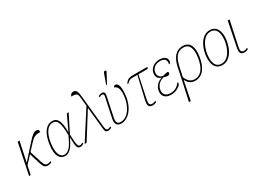

<svg xmlns="http://www.w3.org/2000/svg" viewBox="-28 -1734 3943 2903"><g transform="rotate(-30 1943.0 -282.5)"><path d="M12 0H40L73 -153L188 -277L245 -94C268 -19 290 6 345 6C359 6 384 1 408 -14L402 -35C384 -23 367 -19 352 -19C313 -19 294 -36 271 -113L211 -303L307 -407C374 -480 407 -493 489 -493C494 -520 488 -543 452 -543C409 -543 375 -519 303 -439L81 -192L154 -536H122Z M637 11C737 11 791 -98 837 -193H839C842 -31 853 7 906 7C928 7 951 -3 968 -14L961 -35C947 -25 930 -18 914 -18C878 -18 867 -42 860 -234L1012 -536H980L860 -280H858C859 -465 821 -546 728 -546C621 -546 544 -446 517 -257C489 -57 559 11 637 11ZM637 -12C563 -12 523 -102 546 -266C575 -470 661 -522 724 -522C801 -522 835 -450 836 -237C787 -139 739 -12 637 -12Z M982 0H1016L1294 -443H1298L1336 -67C1341 -13 1355 6 1393 6C1412 6 1434 -1 1454 -14L1447 -35C1435 -27 1418 -19 1401 -19C1378 -19 1366 -29 1360 -79L1301 -658C1291 -751 1266 -772 1227 -772C1196 -772 1172 -752 1166 -721C1256 -726 1273 -701 1278 -647L1294 -487Z M1722 -605 1817 -784 1819 -796C1803 -808 1781 -811 1773 -787L1710 -611ZM1620 10C1741 10 1857 -115 1884 -309C1906 -467 1879 -544 1829 -544C1818 -544 1800 -538 1794 -516C1844 -504 1879 -455 1859 -308C1839 -166 1755 -15 1625 -15C1574 -15 1545 -38 1562 -124L1634 -468C1643 -510 1633 -539 1589 -539C1569 -539 1548 -532 1527 -519L1532 -498C1554 -511 1567 -514 1579 -514C1603 -514 1613 -501 1606 -466L1534 -124C1515 -32 1548 10 1620 10Z M2170 10C2190 10 2215 4 2237 -10L2232 -31C2210 -18 2191 -15 2175 -15C2115 -15 2119 -58 2132 -122L2213 -506H2376L2386 -536H2129C2048 -536 2026 -508 1994 -465L2011 -459C2043 -494 2060 -506 2117 -506H2195L2105 -123C2083 -31 2100 10 2170 10Z M2489 10C2592 10 2665 -52 2670 -82C2673 -98 2668 -103 2662 -106C2625 -53 2571 -15 2496 -15C2423 -15 2366 -52 2382 -139C2396 -221 2461 -263 2518 -277C2549 -268 2561 -262 2586 -262C2604 -262 2622 -274 2624 -290C2627 -304 2622 -311 2614 -317C2587 -316 2557 -309 2523 -298C2473 -306 2435 -343 2447 -409C2457 -469 2513 -516 2591 -516C2680 -516 2703 -474 2690 -403C2703 -403 2716 -412 2720 -436C2729 -490 2696 -541 2597 -541C2505 -541 2432 -487 2418 -409C2407 -346 2433 -306 2488 -287V-285C2426 -265 2366 -216 2353 -138C2337 -50 2388 10 2489 10Z M2779 -296 2732 -70 2664 240H2696L2763 -91H2765C2795 -15 2859 10 2914 10C3020 10 3118 -73 3147 -281C3171 -451 3120 -542 3004 -542C2877 -542 2811 -445 2779 -296ZM2918 -15C2851 -15 2804 -51 2772 -132L2804 -280C2832 -415 2879 -517 3000 -517C3111 -517 3138 -418 3119 -279C3092 -86 3010 -15 2918 -15Z M3384 10C3551 10 3629 -206 3629 -350C3629 -489 3563 -546 3479 -546C3317 -546 3233 -342 3233 -184C3233 -55 3290 10 3384 10ZM3386 -15C3312 -15 3261 -60 3261 -184C3261 -332 3342 -521 3475 -521C3552 -521 3601 -467 3601 -350C3601 -221 3529 -15 3386 -15Z M3771 10C3791 10 3816 4 3838 -10L3833 -31C3811 -18 3792 -15 3776 -15C3716 -15 3719 -58 3733 -122L3821 -536H3789L3705 -123C3686 -31 3701 10 3771 10Z"/></g></svg>

Font: Noto Serif SemiCondensed Thin
Style: Italic
Weight: 100
Width: 4
Italic angle: -12°
Designer: Monotype Design Team
Foundry: Monotype Imaging Inc.
Version: Version 2.013